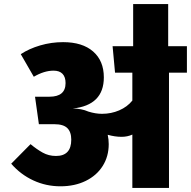

<svg xmlns="http://www.w3.org/2000/svg" viewBox="-20 -923 938 943"><path d="M898 -566H810V0H630V-262Q606 -251 577 -251Q545 -251 509 -261Q514 -238 514 -215Q514 -155 484.5 -108Q455 -61 401 -34.5Q347 -8 277 -8Q206 -8 143.5 -37Q81 -66 35 -119L130 -215Q160 -190 189.5 -173.5Q219 -157 255 -157Q330 -157 330 -237Q330 -275 310.5 -294Q291 -313 247 -313H171L152 -448H223Q302 -448 302 -515Q302 -545 287 -560.5Q272 -576 243 -576Q197 -576 146 -546L82 -657Q123 -684 177.5 -700Q232 -716 290 -716Q385 -716 437.5 -670Q490 -624 490 -543Q490 -406 337 -390Q380 -390 414 -375Q449 -364 481 -364Q526 -364 565.5 -381Q605 -398 630 -429V-566H545L533 -696H634V-903H806V-696H898Z"/></svg>

Font: FiraGO Heavy
Style: Regular
Weight: 900
Designer: bBox Type
Foundry: bBox Type GmbH
Version: Version 1.001